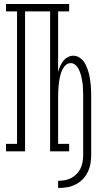

<svg xmlns="http://www.w3.org/2000/svg" viewBox="-20 -755 540 958"><path d="M270 183V147Q287 147 304 144Q321 141 336 133Q351 125 363 112.5Q375 100 382 85Q389 70 392 53Q395 36 395 19V-274Q395 -286 394.5 -298Q394 -310 393.5 -322Q393 -334 391 -345.5Q389 -357 386.5 -369Q384 -381 380 -392.5Q376 -404 370 -414.5Q364 -425 354.5 -432.5Q345 -440 333 -440Q320 -440 310.5 -432.5Q301 -425 295 -414.5Q289 -404 285 -392.5Q281 -381 278.5 -369Q276 -357 274.5 -345.5Q273 -334 272 -322Q271 -310 270.5 -298Q270 -286 270 -274V-37H325V0H230V-698H105V0H10V-37H65V-698H10V-735H325V-698H270V-396Q274 -411 280 -424.5Q286 -438 295 -450Q304 -462 317.5 -469.5Q331 -477 346 -477Q361 -477 374.5 -469Q388 -461 397 -449Q406 -437 412 -422.5Q418 -408 422 -393.5Q426 -379 428.5 -364Q431 -349 432.5 -334Q434 -319 434.5 -304Q435 -289 435 -274V19Q435 42 431 63.5Q427 85 417 105Q407 125 391.5 140.5Q376 156 356 166Q336 176 314 179.5Q292 183 270 183Z"/></svg>

Font: Iosevka Curly Slab Extralight
Style: Regular
Weight: 200
Monospace: yes
Designer: Belleve Invis
Foundry: Belleve Invis
Version: Version 22.1.2; ttfautohint (v1.8.4)